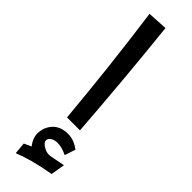

<svg xmlns="http://www.w3.org/2000/svg" viewBox="-269 -526 768 768"><g transform="rotate(45 114.5 -142.5)"><path d="M93.8 0Q83 -120.6 68.4 -252.2Q53.7 -383.8 34.2 -526.4L119.6 -531.2Q134.8 -386.7 146.5 -254.2Q158.2 -121.6 167 0ZM51.8 245.6 49.8 245.1 45.4 196.3 91.8 174.8 94.2 193.8Q77.1 188 66.2 168.2Q55.2 148.4 55.2 130.4Q55.2 93.8 78.4 68.6Q101.6 43.5 143.6 43.5Q163.1 43.5 179.7 50.5Q196.3 57.6 209 67.4L193.8 113.3Q178.7 106 165.5 102.3Q152.3 98.6 139.6 98.6Q122.6 98.6 110.8 106Q99.1 113.3 99.1 124.5Q99.1 137.2 118.9 148.4Q138.7 159.7 157.2 156.2Q165.5 154.8 181.2 151.6Q196.8 148.4 220.2 144L210.4 203.6Q155.3 213.4 116.2 224.1Q77.1 234.9 51.8 245.6Z"/></g></svg>

Font: Markazi Text
Style: Regular
Weight: 400
Designer: Borna Izadpanah (Arabic designer), Fiona Ross (Arabic design director) and Florian Runge (Latin designer)
Foundry: Borna Izadpanah and Florian Runge
Version: Version 1.000